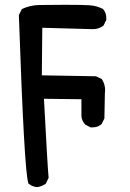

<svg xmlns="http://www.w3.org/2000/svg" viewBox="-20 -643 540 800"><path d="M71.3 -605.5Q105.5 -621.1 141.6 -622.1Q177.7 -623 250.5 -623Q323.2 -623 353 -621.1Q382.8 -619.1 409.2 -605.5Q422.9 -589.8 422.9 -568.4Q422.9 -565.4 422.9 -559.6L411.1 -536.1Q391.6 -521.5 366.2 -521.5L156.2 -527.3L154.3 -329.1L379.9 -325.2L404.3 -313.5Q418 -292 418 -267.6Q418 -260.7 417 -253.9L415 -149.4L403.3 -126Q387.7 -112.3 366.2 -112.3Q363.3 -112.3 357.4 -112.3L335 -124Q320.3 -140.6 319.3 -159.2V-229.5L163.1 -231.4Q178.7 62.5 182.6 97.7L170.9 122.1Q153.3 134.8 133.8 136.7Q114.3 134.8 100.6 123L97.7 121.1V118.2Q81.1 72.3 58.6 -580.1Z"/></svg>

Font: JasonHandwriting2
Style: SemiBold
Weight: 600
Version: Version 1.04.7